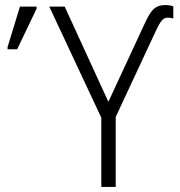

<svg xmlns="http://www.w3.org/2000/svg" viewBox="-20 -740 714 760"><path d="M381 0H438V-277L598 -620C617 -660 627 -670 644 -670C651 -670 659 -669 666 -667V-715C657 -718 646 -720 635 -720C591 -720 576 -697 551 -643L409 -337L236 -714H175L381 -274ZM10 -545H48L125 -706V-714H59L10 -554Z"/></svg>

Font: Noto Sans SemiCondensed Light
Style: Regular
Weight: 300
Width: 4
Designer: Monotype Design Team
Foundry: Monotype Imaging Inc.
Version: Version 2.013